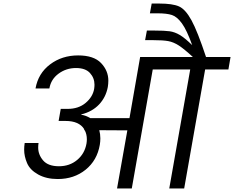

<svg xmlns="http://www.w3.org/2000/svg" viewBox="-20 -1061 1318 1081"><path d="M1278 -740 1266 -670H1135L1017 0H933L1051 -670H840L722 0H639L697 -327L539 -328Q545 -305 545 -282Q545 -264 542 -246Q527 -158 462 -105.5Q397 -53 305 -53Q241 -53 195 -78.5Q149 -104 132.5 -142.5Q116 -181 116 -218Q116 -236 119 -256H197Q195 -242 195 -230Q195 -190 223 -157.5Q251 -125 312 -125Q372 -125 414.5 -160.5Q457 -196 467 -253Q469 -266 469 -277Q469 -305 457 -328H454V-334Q425 -380 349 -380H310L322 -448H361Q422 -448 462 -481.5Q502 -515 510 -560Q512 -573 512 -584Q512 -622 486.5 -650Q461 -678 408 -678Q353 -678 310 -646.5Q267 -615 258 -563H180Q195 -648 262 -698.5Q329 -749 420 -749Q508 -749 549 -706Q590 -663 590 -607Q590 -590 587 -571Q576 -513 537.5 -472.5Q499 -432 438 -417L437 -415Q464 -411 488 -396H709L769 -740H1066Q1016 -786 986.5 -805Q957 -824 927.5 -829.5Q898 -835 840 -835H797L807 -889H848Q906 -889 935 -885Q964 -881 992.5 -864Q1021 -847 1062 -807Q1032 -891 1004.5 -929Q977 -967 948 -976.5Q919 -986 868 -986H824L834 -1041H877Q951 -1041 987.5 -1025Q1024 -1009 1058 -947Q1092 -885 1140 -740Z"/></svg>

Font: Fz Poppins
Style: Italic
Weight: 400
Italic angle: -10°
Designer: Ninad Kale (Devanagari), Jonny Pinhorn (Latin)
Foundry: Indian Type Foundry
Version: Vit hóa bi Vntype.Com & FontZin.Com